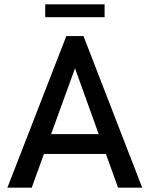

<svg xmlns="http://www.w3.org/2000/svg" viewBox="-20 -863 689 883"><path d="M285 -697H364L634 0H523L467 -155H182L126 0H14ZM434 -246 325 -549 215 -246ZM188 -843H461V-784H188Z"/></svg>

Font: Hanken Grotesk Medium
Style: Regular
Weight: 500
Designer: Alfredo Marco Pradil
Foundry: Hanken Design Co.
Version: Version 3.014